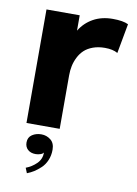

<svg xmlns="http://www.w3.org/2000/svg" viewBox="-86 -598 633 884"><g transform="rotate(10 230.0 -156.5)"><path d="M60.5 0V-530.8H215.8V-459Q239.3 -497.6 278.3 -519.3Q317.4 -541 369.1 -541Q417.5 -541 441.9 -528.8L416.5 -390.1Q394 -403.3 356.4 -403.3Q325.7 -403.3 301 -394.3Q276.4 -385.3 260.7 -370.6Q245.1 -356 234.9 -335.7Q224.6 -315.4 220.2 -294.4Q215.8 -273.4 215.8 -250.5V0ZM126.5 133.8Q103.5 133.8 89.8 121.3Q76.2 108.9 76.2 87.9Q76.2 64 94.5 51.8Q112.8 39.6 137.7 39.6Q162.1 39.6 181.2 54.7Q200.2 69.8 200.2 100.6Q200.2 127.4 190.7 149.9Q181.2 172.4 165.3 187.3Q149.4 202.1 134.3 211.7Q119.1 221.2 102.5 227.5L92.8 203.6Q121.1 192.9 142.3 171.9Q163.6 150.9 163.6 119.6Q160.2 126 149.2 129.9Q138.2 133.8 126.5 133.8Z"/></g></svg>

Font: Epilogue
Style: Bold
Weight: 700
Designer: Tyler Finck
Foundry: Etcetera Type Co
Version: Version 2.112